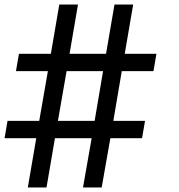

<svg xmlns="http://www.w3.org/2000/svg" viewBox="-20 -821 786 842"><path d="M285 -585 322 -801H240L203 -585H63L50 -509H190L152 -291H13L0 -215H139L102 1H184L221 -215H382L344 1H426L464 -215H603L616 -291H477L514 -509H653L666 -585H527L564 -801H482L445 -585ZM432 -509 395 -291H234L272 -509Z"/></svg>

Font: MintSans
Style: Regular
Weight: 400
Version: Version 2.0